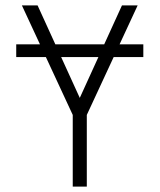

<svg xmlns="http://www.w3.org/2000/svg" viewBox="-20 -690 590 710"><path d="M249 0V-265L61 -670H119L275 -328L431 -670H489L301 -265V0ZM510 -479H40V-526H510Z"/></svg>

Font: Lode Dark Term
Style: Regular
Weight: 400
Monospace: yes
Designer: Belleve Invis
Foundry: Belleve Invis
Version: Version 29.2.0